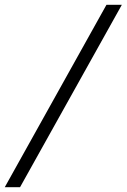

<svg xmlns="http://www.w3.org/2000/svg" viewBox="-20 -691 530 804"><path d="M64 92.8H0L425.8 -670.9H490.2Z"/></svg>

Font: Charis SIL Phon
Style: Italic
Weight: 400
Italic angle: -11°
Foundry: SIL International
Version: Version 5.000